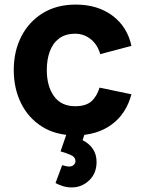

<svg xmlns="http://www.w3.org/2000/svg" viewBox="-20 -575 623 837"><path d="M293 242Q272 242 254.5 236.5Q237 231 222 223L251 145Q270.5 151 281 151Q294.5 151 301.8 143.5Q309 136 309 128Q309 110 289.8 101.2Q270.5 92.5 244 85L279 -17L358 -18L340 36Q369.5 51 385.2 74.8Q401 98.5 401 131Q401 180.5 368.8 211.2Q336.5 242 293 242ZM308 15Q224 15 164 -22.5Q104 -60 72 -124.5Q40 -189 40 -270Q40 -352 73.2 -416.5Q106.5 -481 167 -518Q227.5 -555 310 -555Q405.5 -555 470.2 -506.8Q535 -458.5 553 -375L417 -339Q405 -381 375.2 -404.5Q345.5 -428 308 -428Q265 -428 237.5 -407.2Q210 -386.5 197 -350.8Q184 -315 184 -270Q184 -199.5 215.2 -155.8Q246.5 -112 308 -112Q354 -112 378 -133Q402 -154 414 -193L553 -164Q530 -78 466 -31.5Q402 15 308 15Z"/></svg>

Font: Manrope ExtraLight ExtraBold
Style: Regular
Weight: 800
Version: Version 4.504